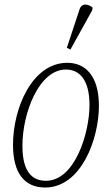

<svg xmlns="http://www.w3.org/2000/svg" viewBox="-20 -826 496 856"><path d="M294 -605 391 -780 393 -792C374 -808 345 -815 335 -785L278 -613ZM181 10C343 10 421 -208 421 -354C421 -490 359 -546 280 -546C124 -546 38 -345 38 -180C38 -56 88 10 181 10ZM185 -20C124 -20 80 -59 80 -176C80 -323 154 -516 274 -516C336 -516 379 -468 379 -358C379 -233 314 -20 185 -20Z"/></svg>

Font: Noto Serif Condensed ExtraLight
Style: Italic
Weight: 200
Width: 3
Italic angle: -12°
Designer: Monotype Design Team
Foundry: Monotype Imaging Inc.
Version: Version 2.013